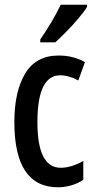

<svg xmlns="http://www.w3.org/2000/svg" viewBox="-20 -786 402 816"><path d="M227 10Q41 10 41 -267Q41 -397 87 -473.5Q133 -550 229 -550Q263 -550 290.5 -542.5Q318 -535 341 -522L313 -444Q272 -466 236 -466Q139 -466 139 -267Q139 -73 238 -73Q283 -73 334 -102V-22Q311 -6 282 2Q253 10 227 10ZM350 -757Q338 -737 314 -708.5Q290 -680 263 -652.5Q236 -625 215 -606H151V-618Q206 -698 238 -766H350Z"/></svg>

Font: Noto Sans Lao UI ExtCond Med
Style: Regular
Weight: 500
Width: 2
Designer: Monotype Design Team
Foundry: Monotype Imaging Inc.
Version: Version 2.000; ttfautohint (v1.8.4.7-5d5b)